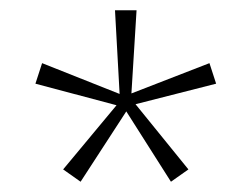

<svg xmlns="http://www.w3.org/2000/svg" viewBox="-20 -738 490 374"><path d="M313 -384 226 -521 137 -384 103 -408 207 -533 49 -575 62 -615 213 -555 204 -718H246L236 -556L388 -615L401 -575L244 -535L347 -408Z"/></svg>

Font: Roundo Variable
Style: Regular
Weight: 200
Designer: Shiva Nallaperumal
Foundry: Indian Type Foundry
Version: Version 2.000